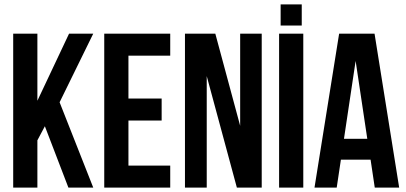

<svg xmlns="http://www.w3.org/2000/svg" viewBox="-20 -853 1846 873"><path d="M291 0H404L251 -388L404 -700H294L150 -395V-700H40V0H150V-215L184 -279Z M564 -600H754V-700H454V0H754V-100H564V-305H715V-405H564Z M1057 0H1170V-700H1072V-281L959 -700H821V0H920V-507Z M1249 0H1359V-700H1249ZM1256 -833V-737H1352V-833Z M1683 -700H1522L1410 0H1511L1530 -127H1665L1684 0H1795ZM1597 -576 1650 -222H1544Z"/></svg>

Font: Bebas Neue
Style: Bold
Weight: 700
Designer: Ryoichi Tsunekawa
Foundry: Ryoichi Tsunekawa
Version: Version 1.300